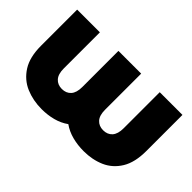

<svg xmlns="http://www.w3.org/2000/svg" viewBox="-84 -772 1050 1050"><g transform="rotate(45 441.5 -247.0)"><path d="M529.3 -507.8V-228.5Q529.3 -184.6 548.8 -163.1Q568.4 -141.6 601.1 -141.6Q634.3 -141.6 653.6 -163.1Q672.9 -184.6 672.9 -228.5V-507.8H848.6V-228.5Q848.6 -140.6 815.9 -87.2Q783.2 -33.7 728.3 -9.5Q673.3 14.6 606 14.6Q560.1 14.6 518.1 3.7Q476.1 -7.3 442.9 -30.8Q410.2 -7.3 368.9 3.7Q327.6 14.6 281.7 14.6Q214.4 14.6 158.2 -9.5Q102.1 -33.7 68.1 -87.2Q34.2 -140.6 34.2 -228.5V-507.8H210V-228.5Q210 -184.6 229.5 -163.1Q249 -141.6 281.7 -141.6Q314.9 -141.6 334.2 -163.1Q353.5 -184.6 353.5 -228.5V-507.8Z"/></g></svg>

Font: Giphurs Black
Style: Regular
Weight: 900
Version: Version 0.920; ttfautohint (v1.8.4.7-5d5b)